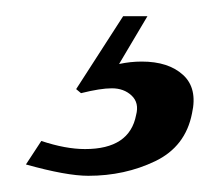

<svg xmlns="http://www.w3.org/2000/svg" viewBox="-20 -10 271 237"><path d="M217 130Q209 171 171.5 189Q134 207 89 207Q62 207 12 193L31 164Q61 174 85 174Q140 174 148 132Q152 117 142.5 108Q133 99 118 99Q104 99 80 105L74 100L132 10H162L127 69Q141 66 155 66Q188 66 206 82.5Q224 99 217 130Z"/></svg>

Font: GFS Artemisia
Style: Italic
Weight: 400
Italic angle: -12°
Designer: Takis Katsoulidis and George D. Matthiopoulos
Foundry: George Matthiopoulos and Takis Katsoulidis
Version: Version 1.0